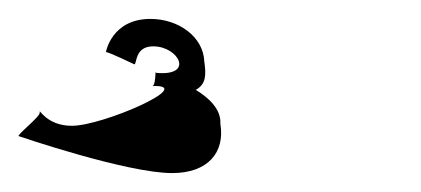

<svg xmlns="http://www.w3.org/2000/svg" viewBox="-62 -707 445 203"><path d="M-42 -563C-42 -563 72 -524 120 -524C158 -524 176 -546 171 -576C172 -592 158 -604 145 -612C156 -618 156 -628 154 -642C153 -668 127 -687 97 -687C56 -687 50 -652 50 -652C53 -652 80 -639 80 -639C83 -639 80 -658 100 -658C127 -658 144 -626 103 -630C102 -636 103 -616 99 -616C147 -618 47 -574 14 -574C-14 -574 -21 -594 -20 -588C-19 -584 -46 -563 -42 -563Z"/></svg>

Font: Ampere
Style: RevIta
Weight: 400
Version: Version 1